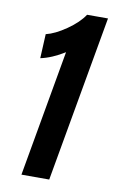

<svg xmlns="http://www.w3.org/2000/svg" viewBox="-81 -748 512 796"><g transform="rotate(10 174.5 -350.0)"><path d="M161 -532Q108 -499 60 -489L65 -591Q103 -600 150 -632.5Q197 -665 220 -700H308L184 0H67Z"/></g></svg>

Font: Cabin SemiBold
Style: Italic
Weight: 600
Italic angle: -7°
Designer: Pablo Impallari
Foundry: Pablo Impallari. http://www.impallari.com Igino Marini. http://www.ikern.com
Version: Version 2.200